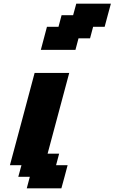

<svg xmlns="http://www.w3.org/2000/svg" viewBox="-20 -1020 621 1040"><path d="M125 0H312.5Q318.4 -21 329.6 -62.5Q340.8 -104 346.2 -125H283.7L300.3 -187.5H237.8L355 -625H167.5Q145.5 -542 100.8 -375Q56.2 -208 33.7 -125H96.2L79.1 -62.5H141.6ZM201.2 -750H388.7L405.3 -812.5H467.8L484.4 -875H546.9Q552.2 -895.5 563.5 -937.3Q574.7 -979 580.6 -1000H393.1L376 -937.5H313.5L296.9 -875H234.4Q229 -854 217.8 -812.5Q206.5 -771 201.2 -750Z"/></svg>

Font: Faithful 32x
Style: SemiboldOblique
Weight: 400
Foundry: Faithful Resource Pack
Version: Version 1.0; January 27, 2023